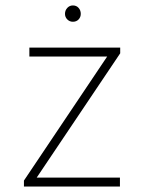

<svg xmlns="http://www.w3.org/2000/svg" viewBox="-20 -686 535 706"><path d="M68 -22 374 -478H88V-511H422V-490L115 -33H421V0H68ZM219 -635Q219 -648 227.5 -657Q236 -666 248 -666Q261 -666 269 -657Q277 -648 277 -635Q277 -623 269 -614.5Q261 -606 248 -606Q236 -606 227.5 -614.5Q219 -623 219 -635Z"/></svg>

Font: Overpass Thin
Style: Regular
Weight: 100
Designer: Delve Withrington, Thomas Jockin
Foundry: Delve Fonts
Version: Version 3.000;DELV;Overpass